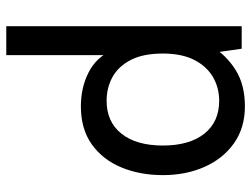

<svg xmlns="http://www.w3.org/2000/svg" viewBox="-112 -428 782 597"><g transform="rotate(90 278.5 -129.0)"><path d="M61 242V-490H131L147 -378L122 -396Q153 -444 198.5 -472Q244 -500 310 -500Q377 -500 425 -466Q473 -432 498.5 -374.2Q524 -316.5 524 -245Q524 -173.5 500 -115.8Q476 -58 428.5 -24Q381 10 310 10Q251.5 10 204.2 -14.2Q157 -38.5 136 -87L151 -105V242ZM293 -70Q358.5 -70 395.2 -116.2Q432 -162.5 432 -245Q432 -327.5 395.2 -373.8Q358.5 -420 293 -420Q252.5 -420 219.2 -400.8Q186 -381.5 166 -342.8Q146 -304 146 -245Q146 -183.5 166 -145Q186 -106.5 219.2 -88.2Q252.5 -70 293 -70Z"/></g></svg>

Font: Cabin Resolve
Style: Regular-Resolve
Weight: 400
Designer: Pablo Impallari
Foundry: Pablo Impallari. http://www.impallari.com Igino Marini. http://www.ikern.com
Version: Version 3.001